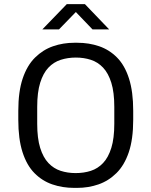

<svg xmlns="http://www.w3.org/2000/svg" viewBox="-20 -904 736 934"><path d="M341 10Q284 10 234.5 -7Q185 -24 147.5 -62Q110 -100 89.5 -164Q69 -228 69 -321V-365Q69 -459 90.5 -522.5Q112 -586 150.5 -624Q189 -662 238 -679Q287 -696 342 -696H356Q413 -696 462.5 -679Q512 -662 549.5 -624Q587 -586 607.5 -522Q628 -458 628 -365V-321Q628 -227 606.5 -163.5Q585 -100 546.5 -62Q508 -24 459 -7Q410 10 355 10ZM348 -62Q388 -62 422 -73Q456 -84 481.5 -111Q507 -138 521.5 -184.5Q536 -231 536 -302V-384Q536 -455 521.5 -501.5Q507 -548 481.5 -575Q456 -602 422 -613Q388 -624 349 -624Q310 -624 275.5 -613Q241 -602 215.5 -575Q190 -548 175.5 -501.5Q161 -455 161 -384V-302Q161 -231 175.5 -184.5Q190 -138 215.5 -111Q241 -84 275 -73Q309 -62 348 -62ZM186 -761 305 -884H393L511 -761H430L335 -860H363L267 -761Z"/></svg>

Font: Chivo Medium Light
Style: Regular
Weight: 300
Version: Version 2.002